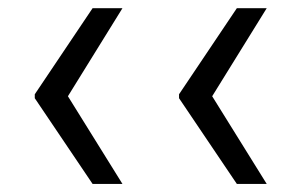

<svg xmlns="http://www.w3.org/2000/svg" viewBox="-20 -535 757 477"><path d="M284.2 -78.1H210L66.4 -291V-297.9H147.5ZM284.2 -514.6 147.5 -293.9H66.4V-300.8L210 -514.6ZM642.6 -78.1H568.4L424.8 -291V-297.9H505.9ZM642.6 -514.6 505.9 -293.9H424.8V-300.8L568.4 -514.6Z"/></svg>

Font: Inter V
Style: 
Weight: 400
Designer: Rasmus Andersson
Foundry: rsms
Version: Version 4.000;git-a3f224843